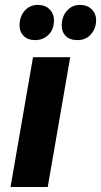

<svg xmlns="http://www.w3.org/2000/svg" viewBox="-20 -749 405 769"><path d="M112.2 -520H261.2L171.2 0H22.2ZM227.2 -651Q228.8 -686 249.8 -707.9Q270.8 -729.8 301.2 -729.4Q331 -729 348.7 -710.4Q366.4 -691.8 364.8 -662.8Q363.6 -633 342.9 -610.3Q322.2 -587.6 288.2 -588.4Q258.4 -588.8 242.2 -606Q226 -623.2 227.2 -651ZM58.4 -651.6Q60 -686.6 81 -708.2Q102 -729.8 132.4 -729.4Q162.2 -729 179.9 -710.4Q197.6 -691.8 196 -662.8Q194.8 -628.2 172.3 -607.9Q149.8 -587.6 118.8 -588.4Q90.2 -588.8 73.7 -606.3Q57.2 -623.8 58.4 -651.6Z"/></svg>

Font: Fixel Italic Variable 20240409 Display Thin
Style: Italic
Weight: 100
Italic angle: -10°
Designer: AlfaBravo + MacPaw
Foundry: Kyrylo Tkachov, Marchela Mozhyna, Serhii Makarenko, Maria Weinstein, Zakhar Kryvoshyya
Version: Version 1.211;Glyphs 3.2 (3225)